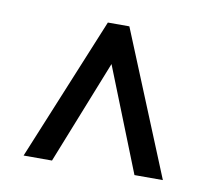

<svg xmlns="http://www.w3.org/2000/svg" viewBox="-51 -768 519 468"><g transform="rotate(10 208.5 -533.5)"><path d="M309.1 -356 207 -612.8 105 -356H34.7L180.7 -710.9H233.9L379.4 -356Z"/></g></svg>

Font: Vazirmatn UI Light
Style: Regular
Weight: 300
Designer: Saber Rastikerdar
Foundry: Saber Rastikerdar
Version: Version 33.003